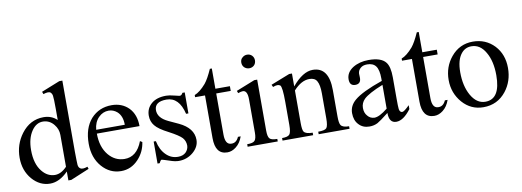

<svg xmlns="http://www.w3.org/2000/svg" viewBox="-59 -1067 3875 1426"><g transform="rotate(-10 1879.0 -354.0)"><path d="M225.6 15.1Q147.5 15.1 90.8 -50.3Q34.2 -116.7 34.2 -212.9Q34.2 -313.5 92.8 -391.6Q158.7 -479 260.3 -479.5Q321.3 -479.5 361.8 -440.4V-526.4Q361.8 -601.1 358.4 -623Q356.4 -638.7 345.7 -649.4Q332 -662.1 290.5 -648.4L283.7 -667L423.3 -722.7H446.3V-184.6Q446.3 -146 447.3 -121.8Q448.2 -97.7 448.7 -87.4Q450.7 -67.9 462.4 -59.6Q478.5 -45.9 518.6 -60.5L524.4 -43.5L383.8 15.1H361.8V-52.2Q295.9 15.1 225.6 15.1ZM271.5 -42Q317.9 -42 361.8 -87.9V-328.1Q361.8 -372.1 333 -407.2Q302.2 -445.8 254.4 -448.2Q201.2 -450.2 165.5 -397.5Q127.9 -342.3 127.9 -254.4Q127.9 -149.9 175.3 -92.3Q215.3 -42.5 271.5 -42Z M760.7 15.1Q676.3 15.1 617.2 -52.2Q557.6 -120.6 557.6 -227.1Q557.6 -343.3 617.7 -412.1Q679.2 -479.5 774.4 -479.5Q852.1 -479.5 902.8 -428.7Q952.1 -377 952.1 -290.5H630.4Q630.4 -189.5 681.2 -127.9Q729.5 -70.3 799.8 -69.3Q893.6 -67.9 936 -180.2L952.1 -170.4Q941.9 -97.2 891.6 -43.5Q836.9 15.1 760.7 15.1ZM630.4 -319.3H846.2Q846.2 -386.2 808.6 -419.4Q780.3 -443.4 745.6 -443.4Q702.1 -443.4 669.4 -410.6Q635.3 -376.5 630.4 -319.3Z M1195.3 15.1Q1166.5 15.1 1125.5 0.5Q1080.1 -14.6 1070.3 -16.1Q1062.5 -16.1 1052.2 6.8H1035.6V-159.2H1052.2Q1066.4 -90.8 1106.9 -52.2Q1143.6 -16.1 1195.3 -16.1Q1231.9 -16.1 1253.4 -36.1Q1274.4 -57.1 1275.9 -85Q1276.4 -120.1 1253.9 -146Q1231.4 -170.4 1158.2 -209Q1085 -246.1 1059.1 -278.8Q1033.2 -310.5 1033.2 -354Q1033.2 -408.7 1073.2 -443.4Q1113.3 -478.5 1185.1 -478.5Q1209.5 -478.5 1245.1 -469.2Q1262.7 -465.3 1273.2 -462.6Q1283.7 -460 1285.6 -460Q1299.8 -460 1308.6 -478.5H1326.2V-320.3H1308.6Q1277.8 -449.7 1182.6 -449.7Q1095.2 -449.7 1092.8 -388.2Q1090.8 -327.6 1168.9 -291L1243.7 -256.3Q1351.1 -205.6 1351.1 -117.2Q1351.1 -64.5 1304.2 -24.4Q1257.3 15.1 1195.3 15.1Z M1562 15.1Q1470.7 15.1 1470.7 -108.4V-430.2H1396V-446.3Q1436.5 -461.9 1482.4 -515.1Q1508.8 -547.4 1540.5 -618.7H1555.2V-465.8H1664.6V-430.2H1555.2V-120.1Q1555.2 -43.9 1601.1 -43.5Q1639.2 -41.5 1658.2 -85H1678.7Q1662.1 -36.1 1627.4 -9.3Q1596.2 15.1 1562 15.1Z M1716.3 0V-19Q1760.3 -19 1773.4 -33.7Q1787.6 -48.8 1787.6 -94.7V-344.2Q1787.6 -412.6 1752.4 -412.6Q1740.2 -412.6 1716.3 -404.3L1709.5 -422.4L1850.6 -478.5H1872.6V-94.7Q1872.6 -47.9 1886.2 -33.7Q1899.4 -19 1943.4 -19V0ZM1830.1 -571.8Q1809.1 -571.8 1793 -586.4Q1778.3 -601.1 1778.3 -623.5Q1778.3 -647 1793.9 -659.7Q1809.6 -674.3 1830.1 -674.3Q1852.1 -674.3 1866.7 -659.7Q1881.3 -644.5 1881.3 -623.5Q1881.3 -600.6 1867.2 -586.4Q1852.5 -571.8 1830.1 -571.8Z M1979.5 0V-19Q2023.4 -19 2036.1 -34.7Q2049.3 -49.8 2049.3 -105.5V-278.8Q2049.3 -392.1 2034.2 -405.8Q2016.6 -419.4 1979.5 -404.3L1971.2 -422.4L2113.8 -478.5H2134.8V-381.3Q2215.8 -478.5 2290.5 -478.5Q2412.6 -478.5 2412.6 -304.2V-105.5Q2412.6 -55.7 2422.9 -40Q2436.5 -19 2484.9 -19V0H2252V-19Q2302.7 -19 2315.4 -34.2Q2328.1 -50.8 2328.1 -105.5V-295.4Q2328.1 -358.4 2311 -388.2Q2295.4 -416 2254.9 -416Q2193.8 -416 2134.8 -350.6V-105.5Q2134.8 -53.2 2144.5 -39.1Q2159.2 -19 2210.4 -19V0Z M2634.3 9.3Q2584.5 9.3 2554.2 -23.9Q2523.4 -56.2 2523.4 -110.4Q2523.4 -166.5 2570.3 -206.1Q2627.4 -254.9 2782.2 -308.6V-327.6Q2782.2 -392.1 2761.2 -420.4Q2740.7 -448.2 2695.8 -448.2Q2663.6 -448.2 2646 -432.1Q2627 -416 2625.5 -391.6L2626.5 -361.8Q2627.9 -313.5 2584 -313.5Q2541.5 -313.5 2541.5 -362.3Q2541.5 -414.6 2593.3 -447.8Q2643.6 -478.5 2711.9 -478.5Q2806.2 -478.5 2840.3 -435.5Q2867.7 -402.3 2867.7 -320.3V-161.1Q2867.7 -130.9 2868.2 -110.8Q2868.7 -90.8 2870.1 -80.1Q2874.5 -55.2 2892.6 -55.2Q2907.2 -55.2 2947.8 -96.2V-66.9Q2890.6 9.3 2836.9 9.3Q2782.2 9.3 2782.2 -66.9Q2717.3 -16.1 2696.3 -4.9Q2668.9 9.3 2634.3 9.3ZM2680.7 -48.8Q2718.3 -47.9 2782.2 -99.6V-278.8Q2673.8 -235.4 2637.2 -200.2Q2609.4 -172.4 2609.4 -134.3Q2609.4 -97.2 2630.4 -74.2Q2649.9 -50.3 2680.7 -48.8Z M3122.6 15.1Q3031.2 15.1 3031.2 -108.4V-430.2H2956.5V-446.3Q2997.1 -461.9 3043 -515.1Q3069.3 -547.4 3101.1 -618.7H3115.7V-465.8H3225.1V-430.2H3115.7V-120.1Q3115.7 -43.9 3161.6 -43.5Q3199.7 -41.5 3218.8 -85H3239.3Q3222.7 -36.1 3188 -9.3Q3156.7 15.1 3122.6 15.1Z M3493.2 15.1Q3398.9 15.1 3335.4 -57.1Q3272.5 -129.9 3272.5 -228.5Q3272.5 -327.1 3332.5 -399.9Q3397.5 -478.5 3498 -478.5Q3595.2 -478.5 3659.7 -410.6Q3722.2 -343.3 3722.2 -240.7Q3722.2 -141.1 3665 -67.9Q3599.6 15.1 3493.2 15.1ZM3514.2 -22.5Q3627.4 -22.5 3627.4 -202.6Q3627.4 -309.1 3587.4 -377Q3547.9 -446.3 3481.9 -446.3Q3434.6 -446.3 3404.8 -409.2Q3367.2 -362.8 3367.2 -270Q3367.2 -166.5 3406.7 -96.2Q3448.2 -22.5 3514.2 -22.5Z"/></g></svg>

Font: Nuosu SIL
Style: Regular
Weight: 400
Designer: Peter Constable, Alex Kotlar, Peter Martin
Foundry: SIL International
Version: Version 2.300